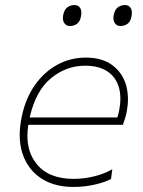

<svg xmlns="http://www.w3.org/2000/svg" viewBox="-20 -731 568 760"><path d="M271.5 9Q193 9 140.8 -26.5Q88.5 -62 68.5 -125Q58 -158 58 -197Q58 -231.5 66.5 -271Q81.5 -342 118 -394Q154.5 -446 206.5 -474.5Q258.5 -503 319.5 -503Q384.5 -503 424.5 -473.2Q464.5 -443.5 479 -394.5Q486.5 -367.5 486.5 -338Q486.5 -314 481.5 -288Q479.5 -277 475 -262.2Q470.5 -247.5 466.5 -237H92Q88.5 -214.5 88.5 -194Q88.5 -127 125 -82Q172.5 -23 271.5 -23Q312 -23 352.2 -32.8Q392.5 -42.5 424.5 -61L419.5 -23Q402.5 -12 360 -1.5Q317.5 9 271.5 9ZM317.5 -471Q242.5 -471 182 -421.5Q121.5 -372 97.5 -266H444.5Q449 -279.5 451.5 -293Q456.5 -318.5 456.5 -341Q456.5 -389.5 432.5 -422.5Q396.5 -471 317.5 -471ZM456.5 -628Q441.5 -628 434 -640.5Q429 -648.5 429 -659.5Q429 -666 430.5 -673Q435 -694 447.2 -702.5Q459.5 -711 474.5 -711Q490.5 -711 497.5 -699Q502 -691.5 502 -680Q502 -673.5 500.5 -666Q497 -646 485 -637Q473 -628 456.5 -628ZM256.5 -628Q241.5 -628 234 -640.5Q229 -648.5 229 -659.5Q229 -666 230.5 -673Q235 -694 247.2 -702.5Q259.5 -711 274.5 -711Q290.5 -711 297.5 -699Q302 -691.5 302 -680Q302 -673.5 300.5 -666Q297 -646 285 -637Q273 -628 256.5 -628Z"/></svg>

Font: Heraclito Thin
Style: Italic
Weight: 100
Italic angle: -12°
Designer: Kostas Bartsokas (font) & Cristiano Sobral (main changes)
Foundry: Kostas Bartsokas (font) & Cristiano Sobral (main changes)
Version: Version 1.00;July 8, 2020;FontCreator 13.0.0.2655 64-bit